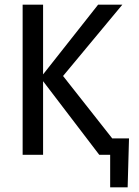

<svg xmlns="http://www.w3.org/2000/svg" viewBox="-20 -658 590 816"><path d="M457 -69.8H528.3L522.5 138.2H448.2V0H401.9L163.1 -313V0H76.2V-638.2H163.1V-341.8L397 -638.2H500L248 -335Z"/></svg>

Font: Code New Roman
Style: Regular
Weight: 400
Monospace: yes
Designer: Sam Radian
Foundry: Code New Roman
Version: Version 2.00 November 29, 2014